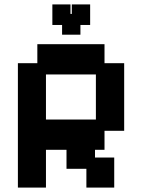

<svg xmlns="http://www.w3.org/2000/svg" viewBox="-20 -838 643 869"><path d="M61 11V-552H149V-638H453V-552H542V-246H453V-160H410V-125H497V11H371V-74H281V-160H188V11ZM188 -297H414V-501H188ZM261 -681V-725H217V-818H299V-775H305V-818H388V-725H344V-681Z"/></svg>

Font: Pixelify Sans
Style: Bold
Weight: 700
Designer: Stefie Justprince
Foundry: Typecalism Foundryline
Version: Version 1.000